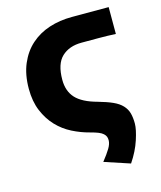

<svg xmlns="http://www.w3.org/2000/svg" viewBox="-105 -572 699 836"><g transform="rotate(-15 245.0 -154.5)"><path d="M382 187 267 149Q290 120 302 100Q314 80 314 64Q314 55 311.5 48Q309 41 301.5 34Q294 27 280.5 21.5Q267 16 244 10Q205 0 167.5 -19Q130 -38 101 -68.5Q72 -99 54 -142Q36 -185 36 -242Q36 -306 56.5 -354Q77 -402 112.5 -433.5Q148 -465 195.5 -480.5Q243 -496 298 -496H464V-375Q428 -377 386 -377Q344 -377 310 -377Q254 -377 220.5 -345.5Q187 -314 187 -242Q187 -191 216 -159.5Q245 -128 312 -110Q351 -99 376.5 -87.5Q402 -76 417 -60Q432 -44 437.5 -24Q443 -4 443 23Q443 49 428 95Q413 141 382 187Z"/></g></svg>

Font: TT Toshiba Sans
Style: Bold
Weight: 700
Designer: Paul D. Hunt
Foundry: Toshiba Corporation
Version: Version 2.020;PS 2.000;hotconv 1.0.86;makeotf.lib2.5.63406